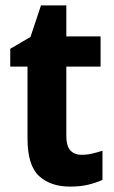

<svg xmlns="http://www.w3.org/2000/svg" viewBox="-20 -682 423 712"><path d="M283 -108Q303 -108 322 -112.5Q341 -117 360 -123V-15Q336 -4 307 3Q278 10 240 10Q167 10 124.5 -29.5Q82 -69 82 -169V-435H18V-501L93 -545L132 -662H226V-547H353V-435H226V-176Q226 -108 283 -108Z"/></svg>

Font: Noto Sans Hebrew SemiCondensed
Style: Bold
Weight: 700
Width: 4
Designer: Monotype Design Team
Foundry: Monotype Imaging Inc.
Version: Version 2.004; ttfautohint (v1.8.4.7-5d5b)